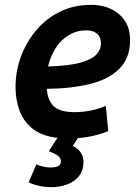

<svg xmlns="http://www.w3.org/2000/svg" viewBox="-20 -558 571 791"><path d="M192 213Q167 213 142.5 208Q118 203 98 193L130 119Q142 125 158 128.5Q174 132 188 132Q209 132 220 126Q231 120 231 107Q231 95 221.5 86Q212 77 181 65Q188 54 197.5 39Q207 24 217 10Q154 3 116 -26.5Q78 -56 61 -101Q44 -146 44 -200Q44 -264 66 -324Q88 -384 128.5 -432.5Q169 -481 226.5 -509.5Q284 -538 355 -538Q425 -538 470.5 -499.5Q516 -461 516 -393Q516 -319 472 -275Q428 -231 350.5 -212Q273 -193 173 -192Q173 -191 173 -190Q173 -189 173 -188Q178 -141 203.5 -118.5Q229 -96 287 -96Q320 -96 353.5 -102.5Q387 -109 416 -122L426 -18Q403 -8 370.5 0Q338 8 301 11Q294 20 289 28.5Q284 37 280 43Q302 54 313 71Q324 88 324 109Q324 145 305 168Q286 191 256 202Q226 213 192 213ZM178 -284Q268 -287 315 -301Q362 -315 379 -335.5Q396 -356 396 -378Q396 -405 380 -419Q364 -433 335 -433Q297 -433 264.5 -414Q232 -395 210 -361Q188 -327 178 -284Z"/></svg>

Font: Ubuntu Sans
Style: Bold Italic
Weight: 700
Italic angle: -13.5°
Designer: Dalton Maag Ltd
Foundry: Dalton Maag Ltd
Version: Version 1.006